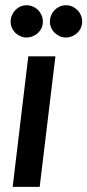

<svg xmlns="http://www.w3.org/2000/svg" viewBox="-20 -730 341 750"><path d="M196.5 -510 135 0H29.5L90.5 -510ZM147.5 -645.5Q147.5 -632.5 142.5 -621.2Q137.5 -610 128.8 -601.8Q120 -593.5 108.2 -588.5Q96.5 -583.5 83.5 -583.5Q71 -583.5 59.8 -588.5Q48.5 -593.5 40 -601.8Q31.5 -610 26.5 -621.2Q21.5 -632.5 21.5 -645.5Q21.5 -658.5 26.5 -670.2Q31.5 -682 40 -690.8Q48.5 -699.5 59.8 -704.5Q71 -709.5 83.5 -709.5Q96.5 -709.5 108.2 -704.5Q120 -699.5 128.8 -690.8Q137.5 -682 142.5 -670.2Q147.5 -658.5 147.5 -645.5ZM301 -645.5Q301 -632.5 296 -621.2Q291 -610 282.2 -601.8Q273.5 -593.5 262 -588.5Q250.5 -583.5 237.5 -583.5Q224.5 -583.5 213.2 -588.5Q202 -593.5 193.5 -601.8Q185 -610 180 -621.2Q175 -632.5 175 -645.5Q175 -658.5 180 -670.2Q185 -682 193.5 -690.8Q202 -699.5 213.2 -704.5Q224.5 -709.5 237.5 -709.5Q250.5 -709.5 262 -704.5Q273.5 -699.5 282.2 -690.8Q291 -682 296 -670.2Q301 -658.5 301 -645.5Z"/></svg>

Font: Lato SemiBold
Style: Italic
Weight: 600
Italic angle: -7°
Designer: Lukasz Dziedzic with Adam Twardoch and Botio Nikoltchev
Foundry: tyPoland Lukasz Dziedzic
Version: Version 2.015; 2015-08-06; http://www.latofonts.com/